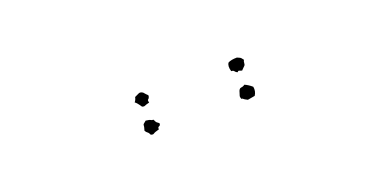

<svg xmlns="http://www.w3.org/2000/svg" viewBox="-18 -889 837 414"><g transform="rotate(-20 401.0 -682.0)"><path d="M308.6 -715.8Q307.6 -710.9 305.2 -709.5Q302.7 -708 304.7 -702.1Q296.9 -700.2 293.9 -698.7Q291 -697.3 287.1 -699.2Q279.3 -710.9 275.4 -712.9Q279.3 -717.8 280.3 -723.6Q285.2 -725.6 289.6 -728Q293.9 -730.5 299.8 -726.6Q305.7 -719.7 307.1 -718.8Q308.6 -717.8 308.6 -715.8ZM284.2 -668Q293 -667 294.9 -665.5Q296.9 -664.1 300.8 -664.1Q303.7 -657.2 306.2 -655.8Q308.6 -654.3 310.5 -652.3Q310.5 -647.5 307.1 -646.5Q303.7 -645.5 304.7 -640.6Q293.9 -637.7 291.5 -635.7Q289.1 -633.8 284.2 -635.7Q282.2 -640.6 279.3 -642.6Q276.4 -644.5 274.4 -648.4Q277.3 -658.2 276.9 -659.7Q276.4 -661.1 278.3 -663.1ZM515.6 -728.5Q523.4 -725.6 524.9 -723.1Q526.4 -720.7 528.3 -718.8Q526.4 -715.8 526.4 -711.9Q526.4 -708 524.4 -706.1Q522.5 -704.1 520 -701.7Q517.6 -699.2 516.6 -698.2Q508.8 -701.2 508.3 -700.2Q507.8 -699.2 505.9 -698.2Q502 -700.2 500.5 -702.6Q499 -705.1 494.1 -705.1Q490.2 -717.8 495.1 -724.6Q502 -728.5 515.6 -728.5ZM523.4 -637.7 506.8 -634.8Q499 -638.7 498 -640.1Q497.1 -641.6 494.1 -641.6Q492.2 -646.5 493.2 -649.4Q494.1 -652.3 495.1 -655.3Q497.1 -664.1 502 -664.6Q506.8 -665 510.7 -668Q519.5 -664.1 527.3 -657.2Q529.3 -646.5 523.4 -637.7Z"/></g></svg>

Font: Codystar
Style: Light
Weight: 300
Version: Version 1.000